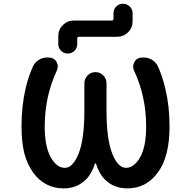

<svg xmlns="http://www.w3.org/2000/svg" viewBox="-20 -1082 1040 1050"><path d="M676.8 -51.8Q604.5 -51.8 557.6 -96.7Q522.5 -129.9 504.9 -186.5Q503.9 -188.5 502 -188.5Q500 -188.5 499 -186.5Q481.4 -129.9 446.3 -96.7Q398.4 -51.8 328.1 -51.8Q223.6 -51.8 160.2 -139.6Q128.9 -183.6 112.3 -246.1Q97.7 -308.6 97.7 -390.6Q97.7 -502.9 120.1 -598.6Q134.8 -662.1 160.2 -718.8Q172.9 -745.1 199.2 -758.8Q218.8 -767.6 239.3 -767.6Q248 -767.6 255.9 -766.6Q280.3 -762.7 291 -740.2Q295.9 -729.5 295.9 -718.8Q295.9 -707 291 -696.3Q224.6 -554.7 224.6 -390.6Q224.6 -279.3 257.8 -221.7Q290 -164.1 335 -164.1Q377.9 -164.1 409.2 -240.2Q441.4 -318.4 441.4 -477.5V-626Q441.4 -651.4 459 -669.4Q476.6 -687.5 502 -687.5Q527.3 -687.5 544.9 -669.4Q562.5 -651.4 562.5 -626V-477.5Q562.5 -318.4 594.7 -240.2Q625 -164.1 668.9 -164.1Q712.9 -164.1 746.1 -221.7Q779.3 -279.3 779.3 -390.6Q779.3 -554.7 712.9 -696.3Q708 -707 708 -718.8Q708 -729.5 713.9 -740.2Q723.6 -762.7 748 -766.6Q755.9 -767.6 764.6 -767.6Q785.2 -767.6 804.7 -758.8Q831.1 -745.1 843.8 -718.8Q869.1 -662.1 883.8 -598.6Q907.2 -502.9 907.2 -390.6Q907.2 -308.6 891.6 -246.1Q876 -183.6 843.8 -139.6Q780.3 -51.8 676.8 -51.8ZM298.8 -839.8V-884.8Q298.8 -919.9 323.7 -944.8Q348.6 -969.7 383.8 -969.7H590.8Q600.6 -969.7 600.6 -979.5V-1009.8Q600.6 -1031.2 615.7 -1046.4Q630.9 -1061.5 652.3 -1061.5Q673.8 -1061.5 689.5 -1046.4Q705.1 -1031.2 705.1 -1009.8V-965.8Q705.1 -929.7 680.2 -905.3Q655.3 -880.9 620.1 -880.9H412.1Q402.3 -880.9 402.3 -871.1V-839.8Q402.3 -819.3 387.2 -804.2Q372.1 -789.1 350.6 -789.1Q329.1 -789.1 314 -804.2Q298.8 -819.3 298.8 -839.8Z"/></svg>

Font: Rounded-X Mgen+ 1m medium
Style: Regular
Weight: 500
Designer: [Source Han Sans]
Ryoko NISHIZUKA  (kana & ideographs); Paul D. Hunt (Latin, Greek & Cyrillic); Wenlong ZHANG  (bopomofo
Version: Version 1.059.20150602